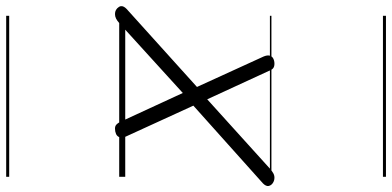

<svg xmlns="http://www.w3.org/2000/svg" viewBox="-384 -574 1300 637"><g transform="rotate(90 266.5 -255.0)"><path d="M401 -21Q406 -10 403 -1.5Q400 7 392 10.5Q384 14 374 14Q366 14 361 9.5Q356 5 352 -3L256 -211L24 0Q16 7 9 10.5Q2 14 -6 14Q-21 14 -29.5 1Q-38 -12 -19 -28L236 -258L135 -479Q130 -491 132 -499Q134 -507 141.5 -511Q149 -515 159 -515Q168 -515 173.5 -511Q179 -507 183 -496L277 -292L507 -500Q515 -507 522 -511Q529 -515 537 -515Q547 -515 555 -509.5Q563 -504 564.5 -495.5Q566 -487 556 -477L298 -246ZM0 365H534V375H0ZM0 -20H534V0H0ZM0 -505H534V-500H0ZM0 -885H534V-875H0Z"/></g></svg>

Font: Playwrite DK Uloopet Guides
Style: Regular
Weight: 400
Designer: Veronika Burian, José Scaglione
Foundry: TypeTogether
Version: Version 1.003